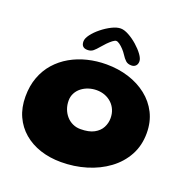

<svg xmlns="http://www.w3.org/2000/svg" viewBox="-152 -969 1124 1161"><g transform="rotate(20 410.0 -388.5)"><path d="M363.8 53.2Q291.8 53.2 230.4 33.1Q169.1 12.9 123.6 -25.8Q78.1 -64.5 52.8 -120.1Q27.5 -175.6 27.5 -246.6Q27.5 -315.6 48.3 -371.2Q69.1 -426.9 106.4 -469Q143.8 -511.1 193.6 -539.5Q243.5 -567.9 301.9 -582.2Q360.2 -596.5 422.9 -596.5Q499.2 -596.5 566.2 -575.4Q633.1 -554.2 684.1 -514.1Q735.1 -474 763.9 -416.9Q792.6 -359.9 792.6 -287.9Q792.6 -208.4 758.1 -145.1Q723.5 -81.9 663.3 -37.6Q603.1 6.6 525.9 29.9Q448.8 53.2 363.8 53.2ZM406.6 -174.4Q460.9 -174.4 493.8 -192.2Q526.6 -210 541.4 -238.4Q556.2 -266.8 556.2 -298.1Q556.2 -327.6 545.9 -351.7Q535.6 -375.8 517 -393.2Q498.4 -410.6 473.7 -420.1Q449 -429.5 420.6 -429.5Q393.5 -429.5 368.5 -421.3Q343.5 -413.1 323.9 -397.9Q304.2 -382.6 292.8 -360.9Q281.2 -339.1 281.2 -312.5Q281.2 -283.5 290.6 -258.5Q300 -233.5 316.8 -214.6Q333.5 -195.8 356.5 -185.1Q379.5 -174.4 406.6 -174.4ZM283.1 -638.8Q243 -638.8 243 -679.4Q243 -699.1 262.2 -724.7Q281.4 -750.2 311.1 -774.1Q340.8 -798 372.6 -813.9Q404.5 -829.8 429.4 -829.8Q452 -829.8 481.6 -813.6Q511.2 -797.5 538.8 -773.2Q566.4 -748.9 584.5 -724Q602.6 -699.1 602.6 -681.2Q602.6 -662.6 592.2 -652.1Q581.9 -641.5 564.4 -641.5Q541.2 -641.5 527.5 -654.1Q513.8 -666.6 500 -688.5Q491.2 -702.4 478 -716.6Q464.8 -730.9 451.5 -740.4Q438.2 -749.9 429 -749.9Q420.6 -749.9 406.5 -739.1Q392.4 -728.2 377.4 -712.9Q362.5 -697.6 350.9 -683.5Q334.1 -663.1 319.6 -650.9Q305.1 -638.8 283.1 -638.8Z"/></g></svg>

Font: Gluten Thin
Style: Regular
Weight: 100
Designer: Tyler Finck
Foundry: Etcetera Type Company
Version: Version 1.300